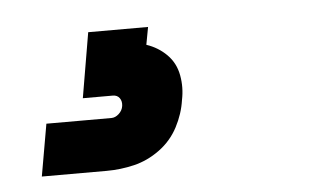

<svg xmlns="http://www.w3.org/2000/svg" viewBox="-30 -40 492 294"><g transform="rotate(-5 216.0 107.0)"><path d="M24 214H124Q145 214 166 209Q187 204 205.5 190.5Q224 177 234.5 157Q245 137 248 116Q252 97 248.5 78Q245 59 232 46Q219 33 201 27L206 0H114L97 100H143Q150 100 153.5 105Q157 110 156 117Q155 124 149.5 129Q144 134 138 134H38Z"/></g></svg>

Font: Iosevka Sparkle Medium Oblique
Style: Regular
Weight: 500
Italic angle: -9°
Designer: Belleve Invis
Foundry: Belleve Invis
Version: Version 4.5.0; ttfautohint (v1.8.3)